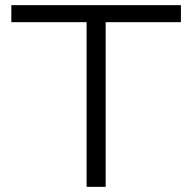

<svg xmlns="http://www.w3.org/2000/svg" viewBox="-20 -725 746 745"><path d="M316 0V-639H24V-705H682V-639H390V0Z"/></svg>

Font: Nunito Sans 7pt SemiExpanded Light
Style: Regular
Weight: 300
Width: 6
Designer: Vernon Adams
Foundry: Vernon Adams
Version: Version 3.101;gftools[0.9.27]